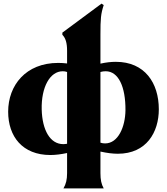

<svg xmlns="http://www.w3.org/2000/svg" viewBox="-20 -848 921 1059"><path d="M330 191H552C539 168 534 143 534 107V-12C570 -4 602 0 630 0C788 0 856 -119 856 -245C856 -391 778 -507 619 -507C593 -507 565 -504 534 -497V-656C534 -745 536 -771 552 -820L540 -828L324 -668V-656C342 -638 350 -611 350 -568V-498C333 -500 317 -501 301 -501C122 -501 25 -377 25 -232C25 -95 104 7 258 7C286 7 317 3 350 -4V107C350 143 344 167 330 191ZM210 -244C207 -368 256 -455 326 -455C334 -455 342 -454 350 -451V-55C343 -54 336 -53 329 -53C256 -53 213 -131 210 -244ZM534 -61V-451C544 -454 554 -455 563 -455C633 -455 673 -370 672 -240C671 -149 632 -57 560 -57C552 -57 543 -58 534 -61Z"/></svg>

Font: Sinistre Bold
Style: Regular
Weight: 900
Designer: Jules Durand
Foundry: Collletttivo
Version: Version 69.420;Glyphs 3.2 (3217)